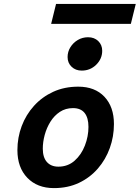

<svg xmlns="http://www.w3.org/2000/svg" viewBox="-20 -943 709 975"><path d="M68.4 -180.7Q68.4 -244.6 90.1 -302.5Q111.8 -360.4 152.6 -405.5Q193.4 -450.7 250.2 -476.8Q307.1 -502.9 377.4 -502.9Q461.9 -502.9 510.3 -451.7Q558.6 -400.4 558.6 -313Q558.6 -249.5 537.6 -191.2Q516.6 -132.8 476.8 -86.9Q437 -41 380.9 -14.4Q324.7 12.2 253.9 12.2Q169.4 12.2 118.9 -40Q68.4 -92.3 68.4 -180.7ZM350.6 -394Q313 -394 284.2 -375Q255.4 -356 236.1 -325Q216.8 -293.9 207 -257.8Q197.3 -221.7 197.3 -188Q197.3 -143.6 218.3 -120.1Q239.3 -96.7 276.4 -96.7Q324.7 -96.7 358.9 -127Q393.1 -157.2 411.1 -203.9Q429.2 -250.5 429.2 -298.8Q429.2 -344.7 409.7 -369.4Q390.1 -394 350.6 -394ZM323.2 -653.3Q323.2 -680.2 337.4 -703.1Q351.6 -726.1 375.2 -740Q398.9 -753.9 427.2 -753.9Q459 -753.9 479 -734.4Q499 -714.8 499 -685.1Q499 -644.5 468.8 -614.5Q438.5 -584.5 395 -584.5Q363.8 -584.5 343.5 -604Q323.2 -623.5 323.2 -653.3ZM239.7 -821.8 264.6 -922.9H669.4L644.5 -821.8Z"/></svg>

Font: Andika
Style: Bold Italic
Weight: 700
Italic angle: -14°
Designer: Victor Gaultney, Annie Olsen, Julie Remington, Don Collingsworth, Eric Hays, Becca Hirsbrunner
Foundry: SIL International
Version: Version 6.101